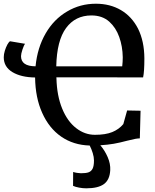

<svg xmlns="http://www.w3.org/2000/svg" viewBox="-28 -771 831 1032"><path d="M741.2 -355 274.9 -355.5 275.4 -350.1Q277.8 -256.3 306.2 -187.3Q334.5 -118.2 381.8 -82Q427.7 -46.4 482.4 -46.4Q539.1 -46.4 575.2 -61Q611.3 -75.7 634.8 -104L655.3 -177.2L727.5 -175.8L723.6 -27.3Q711.4 -26.9 699.5 -24.7Q687.5 -22.5 655.3 -14.6Q615.7 -3.9 583.5 1.7Q551.3 7.3 511.2 9.8Q535.2 37.6 550.8 73.5Q566.4 109.4 564.5 143.6Q562 195.3 530.8 218.3Q499.5 241.2 435.5 241.2H435.1Q417.5 241.2 397.5 237.5Q377.4 233.9 364.7 228L365.2 153.3Q373.5 156.2 386.2 158.2Q398.9 160.2 407.2 160.2H407.7Q434.6 160.2 448.5 155Q462.4 149.9 469.7 135.7Q477.1 121.1 477.1 91.3Q477.1 73.2 470.5 51.8Q463.9 30.3 454.1 11.2Q366.7 8.8 301 -36.6Q235.4 -82 198.7 -164.6Q162.1 -245.6 160.6 -354.5Q85 -355.5 38.6 -383.5Q-7.8 -411.6 -7.8 -462.9Q-7.8 -479.5 -2.2 -497.8Q3.4 -516.1 11.7 -531.7Q20 -545.9 25.4 -549.3L106.9 -535.6Q100.6 -528.8 92.8 -505.1Q85 -481.4 85 -469.2Q85 -415 163.1 -414.6Q172.9 -514.6 217.3 -591.3Q261.7 -668 333 -709.5Q402.8 -751 487.3 -751Q563.5 -751 621.8 -716.8Q680.2 -682.6 713.9 -617.2Q747.6 -549.3 748 -457Q748 -386.2 741.2 -355ZM628.9 -414.6Q631.8 -439 631.8 -463.4Q630.9 -521.5 613 -571.8Q595.2 -622.1 559.6 -654.3Q522 -688 463.4 -688Q377 -688 327.1 -620.4Q277.3 -552.7 274.4 -414.6Z"/></svg>

Font: Merriweather
Style: Regular
Weight: 400
Designer: Eben Sorkin
Foundry: Eben Sorkin
Version: Version 1.584; ttfautohint (v1.8.1)